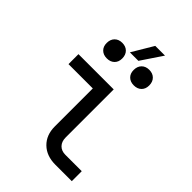

<svg xmlns="http://www.w3.org/2000/svg" viewBox="-259 -1009 1117 1117"><g transform="rotate(45 300.0 -450.0)"><path d="M415 0Q342 0 298.5 -42.5Q255 -85 255 -155V-468H55V-550H345V-155Q345 -121 364 -101.5Q383 -82 415 -82H550V0ZM259 -769 337 -900H417L329 -769ZM411 -649Q382 -649 364.5 -666Q347 -683 347 -712Q347 -742 364.5 -759.5Q382 -777 411 -777Q440 -777 457.5 -759.5Q475 -742 475 -712Q475 -683 457.5 -666Q440 -649 411 -649ZM189 -649Q160 -649 142.5 -666Q125 -683 125 -712Q125 -742 142.5 -759.5Q160 -777 189 -777Q218 -777 235.5 -759.5Q253 -742 253 -712Q253 -683 235.5 -666Q218 -649 189 -649Z"/></g></svg>

Font: Liga JetBrainsMono Nerd Font
Style: Regular
Weight: 400
Designer: Philipp Nurullin, Konstantin Bulenkov
Foundry: JetBrains
Version: Version 2.225; ttfautohint (v1.8.3)